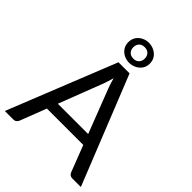

<svg xmlns="http://www.w3.org/2000/svg" viewBox="-260 -1067 1198 1198"><g transform="rotate(45 338.5 -468.5)"><path d="M674 0H599Q575 0 566 -23L499 -196.5H178L111 -23Q107.5 -14 99.2 -7Q91 0 78 0H3L289.5 -716.5H387.5ZM472.5 -266 359.5 -558.5Q349 -585.5 338.5 -625Q327.5 -585 317.5 -558L205 -266ZM338 -761Q313.5 -761 292 -771.8Q270.5 -782.5 257.2 -802.2Q244 -822 244 -848.5Q244 -876 257.2 -895.8Q270.5 -915.5 292 -926.2Q313.5 -937 338 -937Q363 -937 385 -926.2Q407 -915.5 420.5 -895.8Q434 -876 434 -848.5Q434 -821.5 420.5 -802Q407 -782.5 385 -771.8Q363 -761 338 -761ZM339.5 -798Q362.5 -798 376 -812Q389.5 -826 389.5 -848.5Q389.5 -871 376 -885Q362.5 -899 339.5 -899Q314.5 -899 301.5 -884.5Q288.5 -870 288.5 -848.5Q288.5 -827 301.5 -812.5Q314.5 -798 339.5 -798Z"/></g></svg>

Font: Verano Sans
Style: Regular
Weight: 400
Designer: Lukasz Dziedzic with Adam Twardoch and Botio Nikoltchev
Foundry: tyPoland Lukasz Dziedzic
Version: Version 3.001;December 28, 2019;FontCreator 12.0.0.2547 64-b